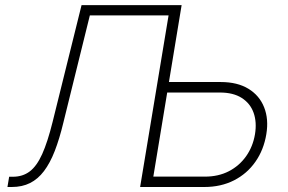

<svg xmlns="http://www.w3.org/2000/svg" viewBox="-20 -748 1151 768"><path d="M9.8 0 16.6 -41H31.2Q70.8 -41 98.9 -62.3Q127 -83.5 148.7 -131.6Q170.4 -179.7 190.4 -260.3L306.2 -727.5H674.3L667.5 -686.5H339.4L233.4 -257.3Q217.8 -192.4 199 -144Q180.2 -95.7 156 -63.7Q131.8 -31.7 100.3 -15.9Q68.8 0 26.9 0ZM641.1 -419.9H862.8Q929.7 -419.9 973.9 -392.8Q1018.1 -365.7 1036.6 -318.6Q1055.2 -271.5 1045.4 -211.9Q1035.2 -148.9 1001.7 -101.1Q968.3 -53.2 916 -26.6Q863.8 0 796.9 0H540.5L661.1 -727.5H706.5L593.3 -41.5H799.8Q853.5 -41.5 895.3 -63Q937 -84.5 964.4 -123Q991.7 -161.6 1000 -211.4Q1007.8 -259.3 994.4 -296.9Q981 -334.5 947 -356.2Q913.1 -377.9 859.4 -377.9H633.8Z"/></svg>

Font: Inter 16pt ExtraLight
Style: Italic
Weight: 250
Italic angle: -9.3988°
Version: Version 4.001;git-66647c0bb